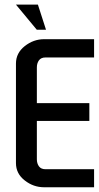

<svg xmlns="http://www.w3.org/2000/svg" viewBox="-20 -791 417 811"><path d="M377.4 0H166.5Q121.1 0 84.5 -28.8Q47.4 -57.6 47.4 -102.1V-522.5Q47.4 -566.9 84.5 -596.2Q121.6 -625.5 166.5 -625.5H377.4V-548.3H172.4Q153.3 -548.3 144.5 -536.1Q135.7 -523.9 135.7 -506.3V-355.5H357.4V-280.3H135.7V-118.2Q135.7 -100.6 144.5 -88.4Q153.3 -76.2 172.4 -76.2H377.4ZM174.3 -665.5H135.3L47.4 -771.5H140.1Z"/></svg>

Font: Uroob
Style: Regular
Weight: 400
Designer: Hussain K H
Foundry: Swanthanthra Malayalam Computing(http://smc.org.in)
Version: Version 2.0.0+20200101